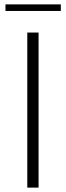

<svg xmlns="http://www.w3.org/2000/svg" viewBox="-20 -856 300 876"><path d="M5 0ZM156 0H104.5V-707.5H156ZM5 -836H257.5V-806H5Z"/></svg>

Font: Lato Light
Style: Regular
Weight: 300
Designer: Lukasz Dziedzic
Foundry: tyPoland Lukasz Dziedzic
Version: Version 2.007; 2014-02-27